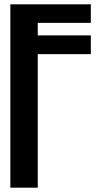

<svg xmlns="http://www.w3.org/2000/svg" viewBox="-20 -880 469 890"><path d="M155 -10V-629H401V-716H155V-774H401V-860H28V-10Z"/></svg>

Font: Ny Stormning
Style: Fi
Weight: 300
Designer: Robert Jablonski, Mew Too
Foundry: Cannot Into Space Fonts
Version: Version 0.90